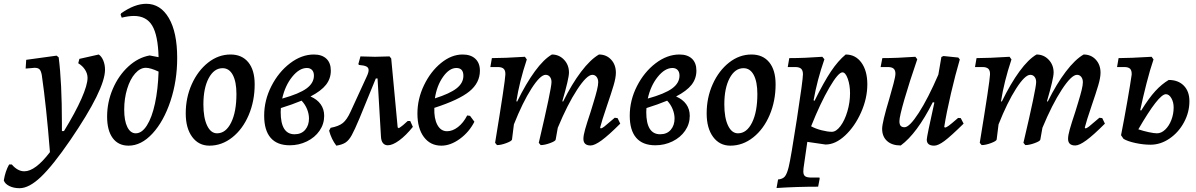

<svg xmlns="http://www.w3.org/2000/svg" viewBox="-131 -755 6296 1011"><path d="M389 -468Q404 -458 413 -436Q422 -414 422 -388Q422 -285 239 -17Q147 117 84.5 176.5Q22 236 -28 236Q-59 236 -82 224.5Q-105 213 -111 195Q-103 146 -83 111H-69Q-38 147 -3 147Q55 147 132 46Q113 -195 89 -360Q85 -382 77 -390Q69 -398 51 -398L29 -396Q11 -394 4 -394L7 -440L167 -462L178 -453Q195 -321 195 -105V-65H206Q266 -163 298 -235.5Q330 -308 330 -345Q330 -367 317 -387.5Q304 -408 281 -422L287 -445Z M639 -735Q714 -735 758 -660Q802 -585 802 -450Q802 -329 766.5 -222.5Q731 -116 672 -52Q613 12 546 12Q492 12 462.5 -28Q433 -68 433 -141Q433 -217 463 -287Q493 -357 544.5 -404.5Q596 -452 657 -463L704 -454Q701 -569 670.5 -620Q640 -671 574 -671Q546 -671 510 -662L504 -678L507 -685Q578 -735 639 -735ZM704 -378Q661 -398 637 -398Q607 -398 580.5 -368Q554 -338 538.5 -287Q523 -236 523 -178Q523 -119 539.5 -86Q556 -53 584 -53Q616 -53 642.5 -94.5Q669 -136 685 -210Q701 -284 704 -378Z M847 -158Q847 -241 879 -312Q911 -383 965 -425.5Q1019 -468 1083 -468Q1143 -468 1176.5 -427Q1210 -386 1210 -311Q1210 -223 1178.5 -149Q1147 -75 1092 -31.5Q1037 12 972 12Q915 12 881 -34Q847 -80 847 -158ZM1114 -260Q1114 -324 1095 -360Q1076 -396 1041 -396Q996 -396 968 -343.5Q940 -291 940 -205Q940 -135 959.5 -94Q979 -53 1012 -53Q1058 -53 1086 -109.5Q1114 -166 1114 -260Z M1576 -145Q1576 -102 1551.5 -66.5Q1527 -31 1485 -10.5Q1443 10 1395 10Q1328 10 1294 -29.5Q1260 -69 1260 -146Q1260 -227 1298 -301.5Q1336 -376 1396.5 -422Q1457 -468 1522 -468Q1564 -468 1587.5 -446Q1611 -424 1611 -383Q1611 -341 1585.5 -308.5Q1560 -276 1504 -247Q1539 -232 1557.5 -206Q1576 -180 1576 -145ZM1355 -236Q1445 -261 1483.5 -289.5Q1522 -318 1522 -357Q1522 -376 1512 -386.5Q1502 -397 1485 -397Q1445 -397 1407.5 -350.5Q1370 -304 1355 -236ZM1496 -131Q1496 -155 1486 -180Q1476 -205 1457 -225Q1409 -205 1348 -186Q1347 -179 1347 -165Q1347 -48 1420 -48Q1456 -48 1476 -71.5Q1496 -95 1496 -131Z M2043 -87Q2006 -41 1971 -15.5Q1936 10 1911 10Q1895 10 1885.5 -1.5Q1876 -13 1875 -36L1857 -342H1848L1762 -132Q1736 -70 1721 -43Q1706 -16 1688.5 -4.5Q1671 7 1640 12Q1614 -22 1602 -67L1610 -82Q1653 -90 1674.5 -107.5Q1696 -125 1715 -167L1800 -352Q1810 -373 1810 -386Q1810 -399 1798 -405Q1786 -411 1759 -413L1756 -418L1767 -458Q1823 -456 1844 -456Q1868 -456 1920 -458L1929 -447L1963 -84L1969 -80Q1990 -93 2016 -118H2029Z M2156 -187Q2154 -131 2172 -97.5Q2190 -64 2223 -64Q2252 -64 2280.5 -86Q2309 -108 2329 -147L2344 -145L2367 -114Q2339 -59 2290 -23.5Q2241 12 2193 12Q2135 12 2101 -33.5Q2067 -79 2067 -157Q2067 -234 2101.5 -306Q2136 -378 2191 -423Q2246 -468 2305 -468Q2348 -468 2372 -445.5Q2396 -423 2396 -383Q2396 -319 2341 -274Q2286 -229 2156 -187ZM2159 -237Q2238 -262 2273.5 -290Q2309 -318 2309 -356Q2309 -397 2272 -397Q2235 -397 2202 -350.5Q2169 -304 2159 -237Z M3106 -135 3121 -133 3135 -104Q3074 -43 3037 -16Q3000 11 2979 11Q2941 11 2941 -24Q2941 -42 2950 -74Q2959 -106 2979 -166Q2982 -176 2994 -215Q3006 -254 3012.5 -280.5Q3019 -307 3019 -322Q3019 -339 3010.5 -350Q3002 -361 2988 -361Q2959 -361 2908 -283Q2857 -205 2806 -82L2795 -20Q2794 -12 2765.5 -1.5Q2737 9 2716 9L2706 -3Q2773 -288 2773 -323Q2773 -340 2764.5 -350.5Q2756 -361 2742 -361Q2714 -361 2667.5 -288.5Q2621 -216 2575 -100L2565 -20Q2563 -12 2535 -1.5Q2507 9 2486 9L2476 -3Q2529 -326 2530 -362Q2531 -383 2521.5 -392.5Q2512 -402 2490 -402H2451L2459 -449Q2523 -449 2633 -456L2643 -442Q2604 -325 2588 -222L2592 -220Q2639 -316 2685.5 -379.5Q2732 -443 2775 -468Q2813 -468 2839 -440.5Q2865 -413 2865 -373Q2865 -342 2830 -222L2834 -220Q2880 -313 2929 -377.5Q2978 -442 3023 -468Q3062 -468 3087 -441Q3112 -414 3112 -372Q3112 -346 3100 -305.5Q3088 -265 3065 -198Q3037 -116 3029 -83L3032 -79Q3039 -79 3051 -88.5Q3063 -98 3106 -135Z M3501 -145Q3501 -102 3476.5 -66.5Q3452 -31 3410 -10.5Q3368 10 3320 10Q3253 10 3219 -29.5Q3185 -69 3185 -146Q3185 -227 3223 -301.5Q3261 -376 3321.5 -422Q3382 -468 3447 -468Q3489 -468 3512.5 -446Q3536 -424 3536 -383Q3536 -341 3510.5 -308.5Q3485 -276 3429 -247Q3464 -232 3482.5 -206Q3501 -180 3501 -145ZM3280 -236Q3370 -261 3408.5 -289.5Q3447 -318 3447 -357Q3447 -376 3437 -386.5Q3427 -397 3410 -397Q3370 -397 3332.5 -350.5Q3295 -304 3280 -236ZM3421 -131Q3421 -155 3411 -180Q3401 -205 3382 -225Q3334 -205 3273 -186Q3272 -179 3272 -165Q3272 -48 3345 -48Q3381 -48 3401 -71.5Q3421 -95 3421 -131Z M3590 -158Q3590 -241 3622 -312Q3654 -383 3708 -425.5Q3762 -468 3826 -468Q3886 -468 3919.5 -427Q3953 -386 3953 -311Q3953 -223 3921.5 -149Q3890 -75 3835 -31.5Q3780 12 3715 12Q3658 12 3624 -34Q3590 -80 3590 -158ZM3857 -260Q3857 -324 3838 -360Q3819 -396 3784 -396Q3739 -396 3711 -343.5Q3683 -291 3683 -205Q3683 -135 3702.5 -94Q3722 -53 3755 -53Q3801 -53 3829 -109.5Q3857 -166 3857 -260Z M4022 124Q4033 80 4065 -127.5Q4097 -335 4097 -364Q4097 -384 4087.5 -393Q4078 -402 4056 -402H4017L4025 -449Q4105 -449 4199 -456L4210 -443Q4172 -334 4153 -227L4158 -224Q4207 -323 4244.5 -379Q4282 -435 4322 -468Q4374 -468 4405 -425Q4436 -382 4436 -311Q4436 -237 4403 -163Q4370 -89 4319 -41.5Q4268 6 4216 6L4120 -8L4100 131Q4099 137 4099 148Q4099 166 4108.5 173Q4118 180 4142 180H4184L4185 186L4177 228Q4065 228 3958 235L3966 190Q3990 188 4001.5 174.5Q4013 161 4022 124ZM4140 -90Q4164 -77 4195.5 -69Q4227 -61 4249 -61Q4272 -61 4294.5 -91Q4317 -121 4331 -168.5Q4345 -216 4345 -264Q4345 -307 4333 -340.5Q4321 -374 4305 -374Q4283 -374 4236 -293.5Q4189 -213 4140 -90Z M4943 -104Q4876 -38 4842.5 -13Q4809 12 4788 12Q4749 12 4749 -20Q4749 -35 4789 -215L4781 -217Q4697 -51 4612 11Q4566 11 4540 -12.5Q4514 -36 4514 -77Q4514 -110 4552 -236Q4564 -277 4574 -315Q4584 -353 4584 -367Q4584 -385 4574.5 -393.5Q4565 -402 4544 -402H4506L4515 -449Q4591 -449 4689 -456L4699 -443Q4658 -324 4631.5 -232.5Q4605 -141 4605 -117Q4605 -100 4611.5 -92.5Q4618 -85 4632 -85Q4658 -85 4707 -161Q4756 -237 4810 -362L4826 -455L4837 -460L4915 -452L4923 -442Q4900 -364 4876.5 -263.5Q4853 -163 4841 -87L4845 -83Q4852 -84 4864 -92.5Q4876 -101 4914 -134L4928 -133Z M5658 -135 5673 -133 5687 -104Q5626 -43 5589 -16Q5552 11 5531 11Q5493 11 5493 -24Q5493 -42 5502 -74Q5511 -106 5531 -166Q5534 -176 5546 -215Q5558 -254 5564.5 -280.5Q5571 -307 5571 -322Q5571 -339 5562.5 -350Q5554 -361 5540 -361Q5511 -361 5460 -283Q5409 -205 5358 -82L5347 -20Q5346 -12 5317.5 -1.5Q5289 9 5268 9L5258 -3Q5325 -288 5325 -323Q5325 -340 5316.5 -350.5Q5308 -361 5294 -361Q5266 -361 5219.5 -288.5Q5173 -216 5127 -100L5117 -20Q5115 -12 5087 -1.5Q5059 9 5038 9L5028 -3Q5081 -326 5082 -362Q5083 -383 5073.5 -392.5Q5064 -402 5042 -402H5003L5011 -449Q5075 -449 5185 -456L5195 -442Q5156 -325 5140 -222L5144 -220Q5191 -316 5237.5 -379.5Q5284 -443 5327 -468Q5365 -468 5391 -440.5Q5417 -413 5417 -373Q5417 -342 5382 -222L5386 -220Q5432 -313 5481 -377.5Q5530 -442 5575 -468Q5614 -468 5639 -441Q5664 -414 5664 -372Q5664 -346 5652 -305.5Q5640 -265 5617 -198Q5589 -116 5581 -83L5584 -79Q5591 -79 5603 -88.5Q5615 -98 5658 -135Z M6132 -222Q6132 -164 6103.5 -111Q6075 -58 6027.5 -25.5Q5980 7 5927 7Q5889 7 5847.5 -2Q5806 -11 5785 -24L5772 -43Q5789 -129 5805.5 -224Q5822 -319 5828 -362Q5829 -383 5820 -392.5Q5811 -402 5789 -402H5751L5759 -449Q5816 -449 5933 -456L5943 -442Q5925 -390 5906 -315.5Q5887 -241 5873 -175L5878 -173Q5919 -239 5952.5 -275.5Q5986 -312 6023 -334Q6073 -334 6102.5 -304Q6132 -274 6132 -222ZM6049 -189Q6049 -217 6037 -238Q6025 -259 6008 -259Q5970 -259 5863 -74Q5890 -65 5918 -59Q5946 -53 5961 -53Q5984 -53 6004.5 -72.5Q6025 -92 6037 -123.5Q6049 -155 6049 -189Z"/></svg>

Font: Alegreya Medium
Style: Italic
Weight: 500
Italic angle: -7°
Designer: Juan Pablo del Peral
Foundry: Huerta Tipografica
Version: Version 2.008; ttfautohint (v1.8)